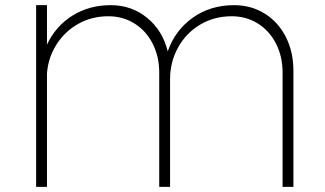

<svg xmlns="http://www.w3.org/2000/svg" viewBox="-20 -724 1260 744"><path d="M1117 -450V0H1075V-443Q1075 -505 1049.5 -555Q1024 -605 979 -633Q934 -661 878 -661Q810 -661 755.5 -628.5Q701 -596 670 -540Q639 -484 639 -417V0H597V-443Q597 -505 571.5 -555Q546 -605 501 -633Q456 -661 400 -661Q336 -661 284 -632Q232 -603 199.5 -552.5Q167 -502 162 -440V0H120V-704H162V-551Q195 -622 260 -663Q325 -704 409 -704Q490 -704 550 -655Q610 -606 630 -525Q658 -606 726.5 -655Q795 -704 887 -704Q953 -704 1005.5 -671.5Q1058 -639 1087.5 -581Q1117 -523 1117 -450Z"/></svg>

Font: TypoPRO Montserrat Alternates
Style: Regular
Weight: 275
Designer: Julieta Ulanovsky
Foundry: Julieta Ulanovsky
Version: Version 6.001